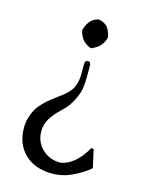

<svg xmlns="http://www.w3.org/2000/svg" viewBox="-106 -509 616 812"><g transform="rotate(15 202.5 -103.5)"><path d="M223.1 183.1Q285.6 174.8 335 89.8L345.2 90.8L362.8 168.9L358.9 173.8Q332 196.3 289.8 216.6Q247.6 236.8 202.1 236.8Q126 236.8 81.5 193.8Q37.1 150.9 37.1 79.1Q37.1 54.7 44.2 32.5Q51.3 10.3 60.3 -4.9Q69.3 -20 85.9 -36.6Q102.5 -53.2 113.5 -61.8Q124.5 -70.3 143.1 -84Q187 -114.7 200 -140.6Q212.9 -166.5 212.9 -201.2V-245.1Q212.9 -262.2 226.1 -262.2Q238.8 -262.2 238.8 -245.1V-199.2Q238.8 -170.4 235.8 -148.4Q232.9 -126.5 217 -93.3Q201.2 -60.1 171.9 -33.2Q141.1 -4.4 126.5 20.8Q111.8 45.9 111.8 75.2Q111.8 121.1 143.6 152.1Q175.3 183.1 223.1 183.1ZM223.1 183.1 210 184.1Q211.9 184.1 216.6 183.6Q221.2 183.1 223.1 183.1ZM280.8 -386.2V-376Q273.4 -354 260.3 -340.6Q247.1 -327.1 224.1 -317.9H223.1Q202.1 -325.2 189.2 -339.1Q176.3 -353 168.9 -377V-384.8Q177.2 -411.6 189.9 -425Q202.6 -438.5 223.1 -443.8H227.1Q250 -438.5 261.7 -426.3Q273.4 -414.1 280.8 -386.2Z"/></g></svg>

Font: Linear Smooth Low Contrast
Style: Regular
Weight: 500
Designer: Philipp H. Poll, Flanker
Foundry: Philipp H. Poll, reworked by Flanker
Version: Version 1.010 | FøM Fix